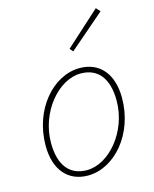

<svg xmlns="http://www.w3.org/2000/svg" viewBox="-114 -820 728 909"><g transform="rotate(-15 250.0 -366.0)"><path d="M204 12C334 12 454 -124 454 -302C454 -422 392 -490 296 -490C166 -490 46 -354 46 -176C46 -56 108 12 204 12ZM206 -14C122 -14 74 -72 74 -182C74 -334 186 -464 294 -464C378 -464 426 -406 426 -296C426 -144 314 -14 206 -14ZM288 -574 462 -724 444 -744 274 -590Z"/></g></svg>

Font: Source Sans Pro ExtraLight
Style: Italic
Weight: 200
Italic angle: -11°
Designer: Paul D. Hunt
Foundry: Adobe Systems Incorporated
Version: Version 3.006;hotconv 1.0.111;makeotfexe 2.5.65597